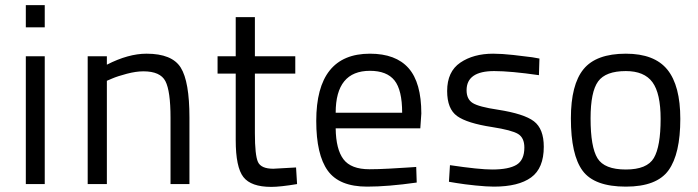

<svg xmlns="http://www.w3.org/2000/svg" viewBox="-20 -720 2731 751"><path d="M81 0V-500H155V0ZM81 -613V-700H155V-613Z M398 0H323V-500H398V-467Q482 -510 553 -510Q653 -510 687 -455.5Q721 -401 721 -260V0H647V-259Q647 -364 627 -402.5Q607 -441 541 -441Q512 -441 476 -431.5Q440 -422 419 -413L398 -404Z M1135 -432H977V-199Q977 -113 989 -86.5Q1001 -60 1049 -60L1138 -65L1142 0Q1076 11 1041 11Q962 11 932 -27.5Q902 -66 902 -172V-432H831V-500H902V-653H977V-500H1135Z M1425 -58Q1458 -58 1504 -60.5Q1550 -63 1579 -65L1608 -67L1610 -6Q1497 10 1416 10Q1307 10 1262 -52.5Q1217 -115 1217 -247Q1217 -510 1427 -510Q1528 -510 1578 -453.5Q1628 -397 1628 -276L1624 -218H1293Q1294 -136 1323.5 -97Q1353 -58 1425 -58ZM1293 -279H1553Q1553 -368 1523 -405.5Q1493 -443 1427 -443Q1293 -443 1293 -279Z M2090 -491 2088 -426Q1977 -442 1913 -442Q1805 -442 1805 -367Q1805 -332 1829 -317Q1853 -302 1927 -291Q2030 -275 2068.5 -245.5Q2107 -216 2107 -146Q2107 -62 2057.5 -26Q2008 10 1912 10Q1884 10 1840 5.5Q1796 1 1766 -4L1736 -9L1740 -74Q1854 -57 1905 -57Q1970 -57 2000.5 -75.5Q2031 -94 2031 -143Q2031 -181 2006.5 -196Q1982 -211 1905 -223Q1807 -238 1768 -266Q1729 -294 1729 -364Q1729 -440 1780.5 -475Q1832 -510 1909 -510Q1942 -510 1987.5 -505Q2033 -500 2062 -496Z M2428 -510Q2540 -510 2590.5 -447.5Q2641 -385 2641 -255Q2641 -118 2595 -54Q2549 10 2428 10Q2305 10 2259 -52Q2213 -114 2213 -257Q2213 -389 2262.5 -449.5Q2312 -510 2428 -510ZM2428 -57Q2511 -57 2537.5 -102Q2564 -147 2564 -255Q2564 -355 2532 -398.5Q2500 -442 2428 -442Q2349 -442 2319.5 -401.5Q2290 -361 2290 -257Q2290 -145 2317 -101Q2344 -57 2428 -57Z"/></svg>

Font: TitilliumText22L Rg
Style: Regular
Weight: 400
Designer: Campivisivi
Foundry: Campivisivi
Version: 1.000